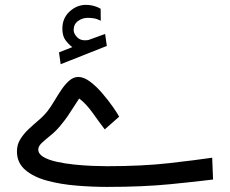

<svg xmlns="http://www.w3.org/2000/svg" viewBox="-20 -754 927 774"><path d="M271.5 -564Q254.9 -576.7 243.2 -593.3Q231.4 -609.9 231.4 -638.7Q231.4 -680.7 260.5 -707.5Q289.6 -734.4 326.7 -734.4Q358.9 -734.4 385.7 -718.8L386.2 -670.4Q371.1 -678.2 357.9 -680.2Q344.7 -682.1 333.5 -682.1Q312.5 -682.1 294.7 -669.4Q276.9 -656.7 276.9 -632.3Q277.3 -617.2 292.2 -602.8Q307.1 -588.4 334.5 -592.3Q335.4 -592.3 336.7 -592.8Q337.9 -593.3 339.4 -593.8L403.8 -617.2L410.6 -568.8L224.6 -495.1L217.8 -543ZM410.6 -84Q553.7 -84 661.1 -96.2Q768.6 -108.4 835.4 -118.2L838.9 -30.3Q777.8 -22.5 667 -11.5Q556.2 -0.5 411.6 -0.5Q351.1 -0.5 287.1 -5.9Q223.1 -11.2 169.2 -25.9Q115.2 -40.5 81.8 -69.1Q48.3 -97.7 48.3 -143.6Q48.3 -170.9 61.8 -192.6Q75.2 -214.4 95.2 -233.2Q115.2 -252 136.2 -269.8Q157.2 -287.6 172.4 -307.1Q185.5 -324.2 199.2 -347.4Q212.9 -370.6 227.8 -392.6Q242.7 -414.6 259.5 -429.2Q276.4 -443.8 295.9 -443.8Q317.9 -443.8 343.5 -424.6Q369.1 -405.3 392.8 -377.4Q416.5 -349.6 434.8 -323.5Q453.1 -297.4 460.4 -283.7L402.3 -232.4Q379.9 -261.7 353.8 -298.6Q327.6 -335.4 299.3 -356.9Q284.2 -334.5 273.9 -318.1Q263.7 -301.8 252.7 -285.6Q241.7 -269.5 223.1 -247.1Q205.1 -225.1 184.3 -208.5Q163.6 -191.9 148.9 -178.2Q134.3 -164.6 134.3 -151.4Q134.3 -133.8 154.5 -121.6Q174.8 -109.4 207.5 -102.1Q240.2 -94.7 277.8 -90.8Q315.4 -86.9 350.6 -85.4Q385.7 -84 410.6 -84Z"/></svg>

Font: Vazirmatn UI FD
Style: Regular
Weight: 400
Designer: Saber Rastikerdar
Foundry: Saber Rastikerdar
Version: Version 33.003